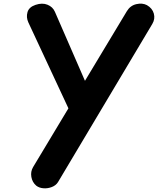

<svg xmlns="http://www.w3.org/2000/svg" viewBox="-20 -1024 859 1044"><path d="M173 -997.5Q210 -1010 238.5 -998.2Q267 -986.5 278.5 -960L442 -584.5L670 -963.5Q688.5 -994 721.5 -1001.5Q754.5 -1009 779 -996Q808.5 -979 816.5 -950Q824.5 -921 808 -893.5L295.5 -34Q284.5 -16 262.2 -7.2Q240 1.5 216.5 -0.2Q193 -2 177 -14.5Q155.5 -33 150.5 -62Q145.5 -91 160 -115.5L352 -435L134 -902.5Q121.5 -930 129.5 -957.8Q137.5 -985.5 173 -997.5Z"/></svg>

Font: Edu SA Hand Cursive
Style: Regular
Weight: 400
Designer: Tina and Corey Anderson, Eben Sorkin, Mirko Velimirovic
Foundry: Google for Education
Version: Version 2.000